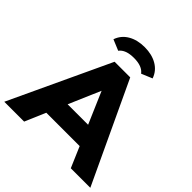

<svg xmlns="http://www.w3.org/2000/svg" viewBox="-259 -1105 1286 1286"><g transform="rotate(45 384.5 -462.0)"><path d="M544 -147H228L165 0H-23L310 -712H458L792 0H607ZM483 -288 386 -513 289 -288ZM569 -813 492 -781Q462 -822 384 -822Q305 -822 275 -781L198 -813Q216 -866 265 -895Q314 -924 384 -924Q453 -924 502 -895Q551 -866 569 -813Z"/></g></svg>

Font: Muli Black
Style: Regular
Weight: 900
Designer: Vernon Adams
Foundry: Vernon Adams
Version: Version 2.001